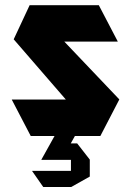

<svg xmlns="http://www.w3.org/2000/svg" viewBox="-20 -539 520 761"><path d="M114.7 -374.1 97.5 -518.5H371.6L446.5 -375.1V-374.1ZM278.4 -101.2 34.3 -383.2 97.5 -518.5 452.7 -145.2V-144.4ZM101.8 0 27 -143.4V-144.4H452.7L377.8 0ZM223.8 94.6 246 29.3H285.8L335.9 93.6V94.6ZM144.1 94.6V93.6L196.2 0H276.4V1L223.8 94.6ZM151.4 202.2 107.5 139.2V138.2H261.2V202.2ZM261.2 202.2V94.6H335.9V160.8L262.2 202.2Z"/></svg>

Font: Foldit Thin
Style: Regular
Weight: 100
Designer: Sophia Tai
Foundry: Sophia Tai
Version: Version 1.003